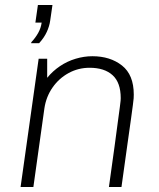

<svg xmlns="http://www.w3.org/2000/svg" viewBox="-20 -745 633 765"><path d="M62 0 134 -511H168V-435Q190 -462 219 -481.5Q248 -501 281.5 -511Q315 -521 348 -521Q419 -521 466 -484Q513 -447 513 -368Q513 -361 512.5 -353Q512 -345 509.5 -327Q507 -309 502 -271.5Q497 -234 487.5 -168.5Q478 -103 464 0H414Q428 -98 436.5 -162Q445 -226 450 -263Q455 -300 457.5 -318.5Q460 -337 460.5 -343.5Q461 -350 461 -354Q461 -416 428.5 -445.5Q396 -475 337 -475Q292 -475 253.5 -454Q215 -433 189.5 -396.5Q164 -360 157 -314L113 0ZM104 -573 105 -577Q121 -594 132 -613.5Q143 -633 146 -655H121L131 -725H189L180 -663Q177 -641 166.5 -618Q156 -595 136 -573Z"/></svg>

Font: Chivo Medium Thin
Style: Italic
Weight: 250
Italic angle: -8.05°
Version: Version 2.002